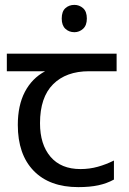

<svg xmlns="http://www.w3.org/2000/svg" viewBox="-20 -757 530 787"><path d="M285 -737Q305 -737 320.5 -723.5Q336 -710 336 -681Q336 -653 320.5 -639Q305 -625 285 -625Q263 -625 248 -639Q233 -653 233 -681Q233 -710 248 -723.5Q263 -737 285 -737ZM301 10Q183 10 118 -57Q53 -124 53 -245Q53 -325 82 -380.5Q111 -436 165 -465H8V-537H458V-465H345Q251 -465 197.5 -411.5Q144 -358 144 -252Q144 -165 187 -114.5Q230 -64 310 -64Q347 -64 381 -73.5Q415 -83 447 -99V-21Q418 -5 383 2.5Q348 10 301 10Z"/></svg>

Font: oriya15
Style: Book
Weight: 400
Designer: Jelle Bosma - Monotype Design Team
Foundry: Monotype Imaging Inc.
Version: Version 2.003